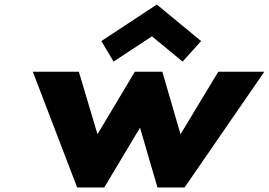

<svg xmlns="http://www.w3.org/2000/svg" viewBox="-20 -831 1192 851"><path d="M442 0 600.6 -265 678 0H798L1151.5 -513H947.5L780.1 -236L699.5 -513H577.5L412.1 -236L329.5 -513H125.5L322 0ZM429.3 -649 483.4 -558 653.5 -670 789.4 -558 871.3 -649 675.1 -811Z"/></svg>

Font: Sztylet
Style: BdObl
Weight: 700
Foundry: Cannot Into Space Fonts, PlusOne Fonts
Version: Version 0.12